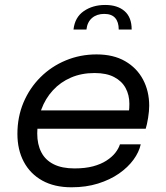

<svg xmlns="http://www.w3.org/2000/svg" viewBox="-20 -764 688 794"><path d="M97 -231.5 113 -307.5H523.5L508.5 -282.5Q511.5 -293 513.2 -304Q515 -315 515 -335Q515 -371 499.5 -399.8Q484 -428.5 452.2 -445.2Q420.5 -462 371 -462Q317 -462 273.5 -443.2Q230 -424.5 198.8 -390.5Q167.5 -356.5 150.8 -311Q134 -265.5 134 -212Q134 -167 150.8 -134.5Q167.5 -102 201.8 -84.8Q236 -67.5 288 -67.5Q332 -67.5 364.8 -76.2Q397.5 -85 420.2 -99.8Q443 -114.5 456.8 -132Q470.5 -149.5 476 -167H562Q555 -135 532 -103.5Q509 -72 472 -46.2Q435 -20.5 385.5 -5Q336 10.5 275.5 10.5Q205 10.5 155 -17.2Q105 -45 78.5 -94.8Q52 -144.5 52 -210.5Q52 -280.5 77.2 -340.2Q102.5 -400 147.5 -444.8Q192.5 -489.5 252 -514.2Q311.5 -539 379.5 -539Q449 -539 497.5 -511Q546 -483 571.5 -435Q597 -387 597 -326.5Q597 -305 592.5 -276.8Q588 -248.5 582.5 -231.5ZM284 -642Q289.5 -692.5 326.5 -718Q363.5 -743.5 415 -743.5Q466 -743.5 495.2 -718Q524.5 -692.5 524.5 -642H471Q471 -673 456.2 -689.8Q441.5 -706.5 411 -706.5Q380.5 -706.5 360.8 -689.8Q341 -673 337.5 -642Z"/></svg>

Font: Epilogue
Style: Italic
Weight: 400
Italic angle: -12°
Designer: Tyler Finck
Foundry: Etcetera Type Co
Version: Version 2.112